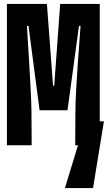

<svg xmlns="http://www.w3.org/2000/svg" viewBox="-20 -734 545 970"><path d="M15 0H140L139 -171C138 -278 117 -575 116 -603H124L180 -177H321L379 -603H387C385 -577 361 -276 361 -175L360 0H374L308 216H450L505 -121H484V-714H284L254 -301H248L217 -714H15Z"/></svg>

Font: Noto Sans Mono ExtraCondensed ExtraBold
Style: Regular
Weight: 800
Width: 2
Designer: Monotype Design Team
Foundry: Monotype Imaging Inc.
Version: Version 2.014